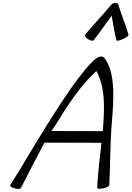

<svg xmlns="http://www.w3.org/2000/svg" viewBox="-20 -1202 848 1237"><path d="M583 -942C624 -994 660 -1048 699 -1101C710 -1048 716 -994 730 -942C731 -937 750 -940 771 -950C792 -959 809 -972 808 -978C790 -1044 761 -1106 743 -1172C741 -1180 733 -1183 723 -1182C714 -1183 703 -1180 697 -1172C643 -1106 582 -1044 528 -978C523 -972 532 -959 547 -950C562 -940 578 -937 583 -942ZM114 10C162 -81 218 -194 267 -283L634 -282C623 -185 611 -88 606 8C605 14 622 16 644 12C665 7 684 -1 684 -8C691 -141 689 -271 700 -405C712 -556 727 -728 654 -827C650 -833 642 -838 631 -838C621 -838 610 -833 601 -827C510 -754 383 -556 290 -409C207 -277 102 -96 46 -10C42 -3 55 6 73 11C92 17 110 16 114 10ZM334 -391C412 -516 493 -647 601 -744C656 -646 654 -520 645 -395C644 -383 643 -370 642 -357L312 -358C319 -370 327 -381 334 -391Z"/></svg>

Font: Nupuram Light Oblique
Style: Regular
Weight: 300
Designer: Santhosh Thottingal (santhosh.thottingal@gmail.com)
Foundry: SMC
Version: Version 1.000